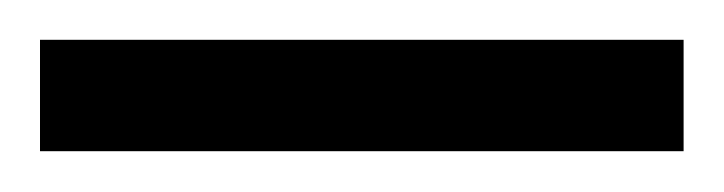

<svg xmlns="http://www.w3.org/2000/svg" viewBox="-20 -641 362 96"><path d="M0 -565.4V-621.1H321.8V-565.4Z"/></svg>

Font: Simplified Naskh
Style: Regular
Weight: 400
Designer: SIL International
Foundry: Arabeyes
Version: 1.02_alpha